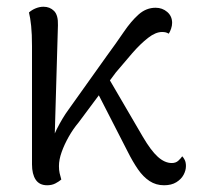

<svg xmlns="http://www.w3.org/2000/svg" viewBox="-20 -539 594 570"><path d="M120 11Q97 11 86 -5.5Q75 -22 75 -51V-402Q75 -438 72.5 -462Q70 -486 66 -502Q75 -510 86.5 -514.5Q98 -519 109 -519Q128 -519 140.5 -506.5Q153 -494 152 -464L141 -85L127 -87Q131 -121 148.5 -155.5Q166 -190 183 -213L297 -373Q325 -411 347 -443.5Q369 -476 391.5 -496Q414 -516 442 -516Q462 -516 476.5 -503.5Q491 -491 491 -471Q491 -463 488 -454Q485 -445 481 -439Q476 -442 471.5 -443Q467 -444 461 -444Q442 -444 419.5 -426.5Q397 -409 373 -381.5Q349 -354 324 -324L213 -175Q197 -156 184 -133Q171 -110 163 -87.5Q155 -65 155 -46Q155 -34 157 -25Q159 -16 162 -6Q155 0 144.5 5.5Q134 11 120 11ZM467 11Q443 11 424 -1.5Q405 -14 389.5 -36.5Q374 -59 359 -89L256 -290L289 -330L404 -133Q428 -92 448.5 -73.5Q469 -55 490 -55Q502 -55 509.5 -62Q517 -69 521 -75Q525 -71 528.5 -64Q532 -57 532 -46Q532 -33 525 -20Q518 -7 503.5 2Q489 11 467 11Z"/></svg>

Font: Arima
Style: Regular
Weight: 400
Designer: Joana Correia and Natanael Gama
Foundry: NDISCOVER
Version: Version 1.101;gftools[0.9.23]